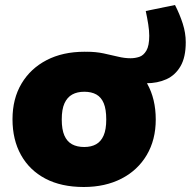

<svg xmlns="http://www.w3.org/2000/svg" viewBox="-20 -738 763 768"><path d="M565 -405Q545 -405 526.5 -408.5Q508 -412 496 -417L327 -531Q363 -531 394 -524.5Q425 -518 451.5 -511.5Q478 -505 502 -505Q520 -505 537 -510.5Q554 -516 565.5 -535.5Q577 -555 577 -595Q577 -615 573 -640.5Q569 -666 563 -694L680 -718Q699 -681 711 -643.5Q723 -606 723 -569Q723 -509 702 -473Q681 -437 645.5 -421Q610 -405 565 -405ZM315 10Q225 10 161.5 -23.5Q98 -57 64 -118Q30 -179 30 -261Q30 -343 66 -403.5Q102 -464 166.5 -497.5Q231 -531 318 -531Q407 -531 471 -497.5Q535 -464 569 -403Q603 -342 603 -260Q603 -179 567 -118Q531 -57 466 -23.5Q401 10 315 10ZM317 -150Q345 -150 364.5 -161Q384 -172 394.5 -196Q405 -220 405 -260Q405 -301 395 -325Q385 -349 365.5 -360Q346 -371 317 -371Q289 -371 269 -360Q249 -349 238 -325Q227 -301 227 -260Q227 -220 237.5 -196Q248 -172 268 -161Q288 -150 317 -150Z"/></svg>

Font: REM ExtraBold
Style: Regular
Weight: 800
Designer: Octavio Pardo
Foundry: Ashler Design
Version: Version 1.005;gftools[0.9.28]